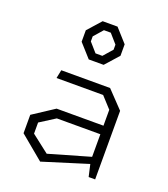

<svg xmlns="http://www.w3.org/2000/svg" viewBox="-151 -937 922 1055"><g transform="rotate(20 310.0 -410.0)"><path d="M467 -88V-386L407.5 -451H135L145 -500H430.5L525 -401V0H487ZM68.5 -104V-211.5L193 -293H491.5V-243H212.5L123.5 -186.5V-121.5L226.5 -41.5L491.5 -118V-77L207.5 11.5ZM196.5 -685.5V-752.5L266.5 -831H353.5L423.5 -753V-686L353.5 -607.5H266.5ZM290 -651.5H330L376.5 -704.5V-734L330 -787H290L243.5 -734V-704.5Z"/></g></svg>

Font: Monaspace Krypton Var ExLight
Style: Regular
Weight: 200
Designer: Riley Cran and the Lettermatic Team
Version: Version 1.200 (Monaspace Krypton Var)